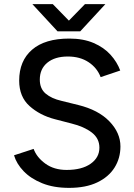

<svg xmlns="http://www.w3.org/2000/svg" viewBox="-20 -899 652 931"><path d="M315 12Q240 12 184.5 -10.5Q129 -33 94.5 -69Q60 -105 48 -146L143 -177Q158 -136 200 -105.5Q242 -75 303 -75Q377 -75 419.5 -105Q462 -135 462 -183Q462 -228 425 -256.5Q388 -285 327 -300L246 -321Q173 -340 123 -385Q73 -430 73 -508Q73 -604 135.5 -658Q198 -712 316 -712Q384 -712 434 -690.5Q484 -669 516 -633.5Q548 -598 563 -557L468 -525Q451 -570 409.5 -597.5Q368 -625 309 -625Q246 -625 209.5 -595Q173 -565 173 -513Q173 -469 201.5 -445Q230 -421 278 -410L359 -390Q457 -366 510.5 -310.5Q564 -255 564 -189Q564 -132 535.5 -86.5Q507 -41 451.5 -14.5Q396 12 315 12ZM259 -747 137 -879H236L314 -799L392 -879H491L369 -747Z"/></svg>

Font: Figtree Medium
Style: Regular
Weight: 500
Designer: Erik Kennedy
Foundry: Erik Kennedy
Version: Version 2.001; ttfautohint (v1.8.4.7-5d5b);gftools[0.9.27]